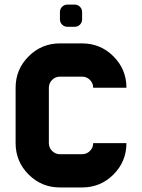

<svg xmlns="http://www.w3.org/2000/svg" viewBox="-20 -826 626 846"><path d="M341.8 -634.8Q422.9 -634.8 480 -577.6Q537.1 -520.5 537.1 -439.5H390.6Q390.6 -459.5 376.2 -473.9Q361.8 -488.3 341.8 -488.3H244.1Q224.1 -488.3 209.7 -473.9Q195.3 -459.5 195.3 -439.5V-195.3Q195.3 -175.3 209.7 -160.9Q224.1 -146.5 244.1 -146.5H341.8Q361.8 -146.5 376.2 -160.9Q390.6 -175.3 390.6 -195.3H537.1Q537.1 -114.3 480 -57.1Q422.9 0 341.8 0H244.1Q163.1 0 106 -57.1Q48.8 -114.3 48.8 -195.3V-439.5Q48.8 -520.5 106 -577.6Q163.1 -634.8 244.1 -634.8ZM244.1 -772.9Q244.1 -786.6 253.7 -796.1Q263.2 -805.7 276.9 -805.7H309.1Q322.8 -805.7 332.3 -796.1Q341.8 -786.6 341.8 -772.9V-740.7Q341.8 -727.1 332.3 -717.5Q322.8 -708 309.1 -708H276.9Q263.2 -708 253.7 -717.5Q244.1 -727.1 244.1 -740.7Z"/></svg>

Font: Audex
Style: Regular
Weight: 400
Designer: GGBotNet
Foundry: GGBotNet
Version: 1.00